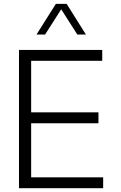

<svg xmlns="http://www.w3.org/2000/svg" viewBox="-20 -997 642 1017"><path d="M435.1 -814H389.6L304.2 -947.8L218.8 -814H173.3L275.9 -976.6H333ZM80.6 0V-732.4H521.5V-674.8H145V-401.9H501.5V-344.2H145V-57.6H526.4V0Z"/></svg>

Font: Kumbh Sans Light
Style: Regular
Weight: 300
Version: Version 1.004